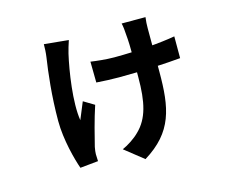

<svg xmlns="http://www.w3.org/2000/svg" viewBox="-100 -754 1199 996"><g transform="rotate(-15 500.0 -256.0)"><path d="M755.3 -611.2H627.3C630.9 -598.4 634.7 -564.9 634.9 -549.4C641.6 -484.4 638.7 -380.1 638.7 -320C638.7 -186.6 619.5 -102.2 557.3 -42.4C532.9 -17.7 494.8 7.2 464.2 20.5L564.8 100.3C729.5 -0.8 751.7 -124.4 751.7 -319.2C751.7 -363.9 751.5 -510.9 751.5 -552.5C751.5 -569.3 752.5 -592.1 755.3 -611.2ZM419.6 -461.9 421.1 -349.6C460.3 -346.6 505.4 -344.9 542.3 -344.9C676.5 -344.9 800 -352.4 873.8 -359.2V-476.1C796 -462.1 666.1 -451.5 545.6 -451.5C500.3 -451.5 447.7 -457.7 419.6 -461.9ZM340.5 -599.3 209.7 -612.1C209.7 -592.6 208.7 -566.7 205.1 -542.3C193.4 -465.8 178.5 -341.5 178.5 -207.2C178.5 -107.3 209.5 7.6 227.1 56.4L324.1 46.7C323.8 35.4 322.6 17.8 322.6 9C322.6 1.3 324.4 -16.1 327.2 -29C338.3 -74.6 362.2 -169.9 385.5 -239.4L328.2 -273.8C315.6 -244.6 300 -206.3 290.4 -182.3C274.7 -279.5 300.1 -443.5 320.6 -531.9C324.4 -548.2 333.6 -579.4 340.5 -599.3Z"/></g></svg>

Font: Source Han Sans JP VF
Style: Regular
Weight: 250
Designer: Ryoko NISHIZUKA 西塚涼子 (kana, bopomofo & ideographs); Paul D. Hunt (Latin, Greek & Cyrillic); Sandoll Communications 산돌커뮤니
Foundry: Adobe
Version: Version 2.004;hotconv 1.0.118;makeotfexe 2.5.65603